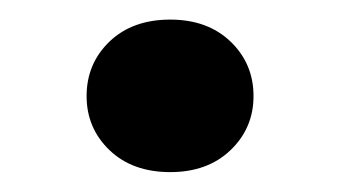

<svg xmlns="http://www.w3.org/2000/svg" viewBox="-20 -436 352 196"><path d="M68.4 -337.9Q68.4 -371.1 91.8 -393.6Q115.2 -416 153.8 -416Q191.9 -416 215.3 -393.6Q238.8 -371.1 238.8 -337.9Q238.8 -305.2 215.3 -282.7Q191.9 -260.3 153.8 -260.3Q115.2 -260.3 91.8 -282.7Q68.4 -305.2 68.4 -337.9Z"/></svg>

Font: Vazirmatn FD ExtraBold
Style: Regular
Weight: 800
Designer: Saber Rastikerdar
Foundry: Saber Rastikerdar
Version: Version 33.003